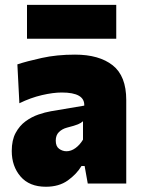

<svg xmlns="http://www.w3.org/2000/svg" viewBox="-20 -734 564 768"><path d="M163.5 13Q97.5 13 62.2 -28Q27 -69 27 -130Q27 -173.5 42.5 -202.2Q58 -231 82.2 -248.8Q106.5 -266.5 133.5 -275.8Q160.5 -285 183.5 -289L317 -311.5Q319.5 -364 227 -364Q192.5 -364 147.5 -353.5Q102.5 -343 57.5 -321L49.5 -476.5Q87 -489 147 -502.2Q207 -515.5 280 -515.5Q376.5 -515.5 430.8 -472.8Q485 -430 485 -334V0H331L318.5 -70H306Q286.5 -37.5 251.2 -12.2Q216 13 163.5 13ZM246 -129Q264.5 -129 282 -141.8Q299.5 -154.5 312 -175.5V-249Q304.5 -242 292 -236.8Q279.5 -231.5 248 -223.5Q229 -218.5 216 -206Q203 -193.5 203 -171.5Q203 -148.5 216.5 -138.8Q230 -129 246 -129ZM88 -579V-714.5H445V-579Z"/></svg>

Font: Commissioner ExtraBold
Style: Regular
Weight: 800
Designer: Kostas Bartsokas
Foundry: Kostas Bartsokas
Version: Version 1.000; ttfautohint (v1.8.3)